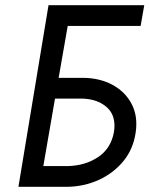

<svg xmlns="http://www.w3.org/2000/svg" viewBox="-20 -720 576 740"><path d="M167 -700H536L522 -620H241L206 -420H302Q366 -419 414.5 -392.5Q463 -366 487.5 -319Q512 -272 503 -210Q494 -146 456 -99.5Q418 -53 361.5 -27Q305 -1 240 0H51ZM297 -340H192L147 -80H244Q309 -82 358 -114.5Q407 -147 419 -210Q429 -271 394 -304.5Q359 -338 297 -340Z"/></svg>

Font: Jost*
Style: Italic
Weight: 400
Italic angle: -10°
Version: Version 3.7